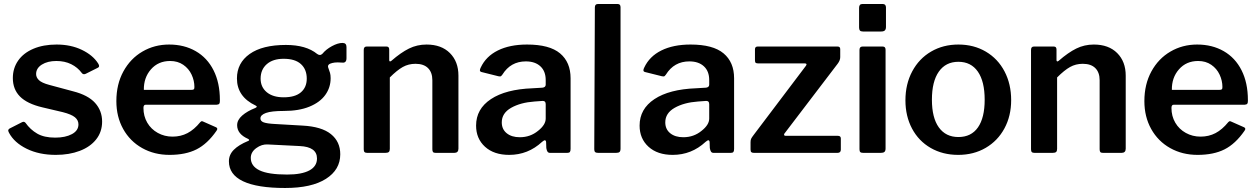

<svg xmlns="http://www.w3.org/2000/svg" viewBox="-20 -762 6272 957"><path d="M261 -458Q217 -458 188.5 -440Q160 -422 160 -393Q160 -376 174 -362.5Q188 -349 225 -339L344 -307Q419 -288 454 -249Q489 -210 489 -156Q489 -105 459.5 -67.5Q430 -30 377.5 -10Q325 10 258 10Q175 10 113 -20.5Q51 -51 25 -100Q21 -108 21 -111Q21 -117 27 -121L86 -151Q93 -155 98 -155Q102 -155 107 -150Q131 -116 165.5 -96Q200 -76 255 -76Q306 -76 338.5 -93.5Q371 -111 371 -142Q371 -163 353.5 -177.5Q336 -192 293 -203L191 -227Q115 -245 79.5 -281Q44 -317 44 -373Q44 -422 70.5 -460Q97 -498 146.5 -519Q196 -540 262 -540Q333 -540 388 -513.5Q443 -487 469 -446Q474 -438 474 -433Q474 -428 469 -425L407 -394Q401 -392 400 -392Q392 -392 387 -399Q367 -426 335 -442Q303 -458 261 -458Z M840 -81Q881 -81 914.5 -98.5Q948 -116 978 -153Q983 -158 986 -158Q989 -158 995 -155L1056 -128Q1063 -125 1063 -119Q1063 -116 1059 -110Q1014 -45 959.5 -17.5Q905 10 825 10Q749 10 688.5 -24Q628 -58 594 -119Q560 -180 560 -258Q560 -342 595 -406Q630 -470 690 -505Q750 -540 823 -540Q898 -540 955.5 -507Q1013 -474 1044.5 -411.5Q1076 -349 1076 -263V-259Q1076 -249 1073 -245Q1070 -241 1060 -240H706Q695 -240 695 -224Q695 -183 714 -150.5Q733 -118 766.5 -99.5Q800 -81 840 -81ZM932 -314Q942 -314 945.5 -316.5Q949 -319 949 -328Q949 -360 935 -390Q921 -420 893.5 -439Q866 -458 828 -458Q769 -458 732.5 -416.5Q696 -375 697 -314Z M1707 -528V-472Q1707 -447 1685 -450Q1677 -451 1663 -451Q1648 -451 1636 -448Q1610 -442 1616 -425Q1622 -409 1625 -398.5Q1628 -388 1628 -372Q1628 -326 1601.5 -289Q1575 -252 1522.5 -230.5Q1470 -209 1395 -209Q1333 -209 1305.5 -199Q1278 -189 1278 -172Q1278 -158 1294.5 -152Q1311 -146 1350 -144L1488 -136Q1583 -131 1629.5 -93.5Q1676 -56 1676 7Q1676 84 1604.5 129.5Q1533 175 1401 175Q1262 175 1191.5 141.5Q1121 108 1121 42Q1121 9 1145.5 -15.5Q1170 -40 1216 -59Q1222 -61 1222 -64Q1222 -67 1216 -70Q1162 -94 1162 -138Q1162 -164 1187 -186Q1212 -208 1253 -224Q1260 -228 1260 -230Q1260 -233 1254 -236Q1161 -280 1161 -371Q1161 -448 1224.5 -493Q1288 -538 1405 -538Q1506 -538 1561 -493Q1568 -488 1574 -488Q1581 -488 1587 -494Q1605 -516 1634.5 -532Q1664 -548 1687 -548Q1707 -548 1707 -528ZM1509 -370Q1509 -416 1480 -442.5Q1451 -469 1394 -469Q1340 -469 1309.5 -442Q1279 -415 1279 -370Q1279 -328 1309.5 -302.5Q1340 -277 1394 -277Q1451 -277 1480 -302Q1509 -327 1509 -370ZM1315 -42Q1285 -44 1257.5 -24Q1230 -4 1230 25Q1230 66 1273.5 87Q1317 108 1411 108Q1484 108 1522 87.5Q1560 67 1560 28Q1560 -30 1474 -34Z M1793 -18V-513Q1793 -530 1807 -530H1907Q1920 -530 1920 -515V-463Q1920 -457 1923 -456Q1926 -455 1931 -459Q1978 -500 2018.5 -520Q2059 -540 2106 -540Q2180 -540 2222.5 -497.5Q2265 -455 2265 -385V-21Q2265 0 2244 0H2152Q2142 0 2138.5 -4Q2135 -8 2135 -18V-362Q2135 -401 2113.5 -422.5Q2092 -444 2051 -444Q2016 -444 1987.5 -428Q1959 -412 1923 -376V-20Q1923 -9 1918 -4.5Q1913 0 1900 0H1811Q1801 0 1797 -4Q1793 -8 1793 -18Z M2518 10Q2442 10 2397.5 -30.5Q2353 -71 2353 -136Q2353 -219 2427 -268Q2501 -317 2634 -322L2684 -325Q2700 -327 2700 -340V-363Q2700 -407 2673.5 -431.5Q2647 -456 2601 -456Q2525 -456 2484 -390Q2481 -386 2478.5 -383.5Q2476 -381 2472 -381Q2467 -381 2464 -382L2380 -403Q2372 -405 2372 -412Q2372 -417 2376 -425Q2402 -481 2461.5 -510.5Q2521 -540 2607 -540Q2719 -540 2771.5 -496Q2824 -452 2824 -372V-20Q2824 -9 2820.5 -4.5Q2817 0 2807 0H2722Q2713 0 2709 -6Q2705 -12 2703 -24L2702 -54Q2701 -63 2695 -63Q2692 -63 2682 -55Q2612 10 2518 10ZM2685 -259 2644 -256Q2574 -251 2527.5 -224.5Q2481 -198 2481 -152Q2481 -118 2505.5 -98Q2530 -78 2571 -78Q2623 -78 2662 -110Q2700 -140 2700 -171V-242Q2700 -251 2696.5 -255Q2693 -259 2685 -259Z M3073 -22Q3073 -9 3068 -4.5Q3063 0 3050 0H2962Q2951 0 2946.5 -4Q2942 -8 2942 -18L2945 -725Q2945 -742 2960 -742H3059Q3073 -742 3073 -726Z M3333 10Q3257 10 3212.5 -30.5Q3168 -71 3168 -136Q3168 -219 3242 -268Q3316 -317 3449 -322L3499 -325Q3515 -327 3515 -340V-363Q3515 -407 3488.5 -431.5Q3462 -456 3416 -456Q3340 -456 3299 -390Q3296 -386 3293.5 -383.5Q3291 -381 3287 -381Q3282 -381 3279 -382L3195 -403Q3187 -405 3187 -412Q3187 -417 3191 -425Q3217 -481 3276.5 -510.5Q3336 -540 3422 -540Q3534 -540 3586.5 -496Q3639 -452 3639 -372V-20Q3639 -9 3635.5 -4.5Q3632 0 3622 0H3537Q3528 0 3524 -6Q3520 -12 3518 -24L3517 -54Q3516 -63 3510 -63Q3507 -63 3497 -55Q3427 10 3333 10ZM3500 -259 3459 -256Q3389 -251 3342.5 -224.5Q3296 -198 3296 -152Q3296 -118 3320.5 -98Q3345 -78 3386 -78Q3438 -78 3477 -110Q3515 -140 3515 -171V-242Q3515 -251 3511.5 -255Q3508 -259 3500 -259Z M3721 -17V-53Q3721 -64 3724 -70.5Q3727 -77 3737 -90L3997 -434Q4000 -439 4000 -441Q4000 -446 3990 -446H3759Q3750 -446 3746.5 -449Q3743 -452 3743 -462V-516Q3743 -530 3756 -530H4155Q4168 -530 4168 -517V-477Q4168 -461 4155 -444L3892 -99Q3888 -95 3888 -91Q3888 -85 3897 -85H4156Q4171 -85 4171 -72V-16Q4171 0 4154 0H3739Q3729 0 3725 -3.5Q3721 -7 3721 -17Z M4396 -628Q4396 -616 4390.5 -610.5Q4385 -605 4372 -605H4281Q4270 -605 4266 -610Q4262 -615 4262 -625V-723Q4262 -742 4278 -742H4381Q4388 -742 4392 -737.5Q4396 -733 4396 -725ZM4394 -22Q4394 -10 4388.5 -5Q4383 0 4370 0H4283Q4272 0 4268 -4Q4264 -8 4264 -18V-513Q4264 -530 4279 -530H4380Q4394 -530 4394 -514Z M4493 -262Q4493 -343 4527 -406.5Q4561 -470 4621 -505Q4681 -540 4757 -540Q4834 -540 4894 -504.5Q4954 -469 4987 -406Q5020 -343 5020 -263Q5020 -184 4986.5 -122Q4953 -60 4893 -25Q4833 10 4756 10Q4679 10 4619 -24.5Q4559 -59 4526 -121Q4493 -183 4493 -262ZM4888 -265Q4888 -356 4854 -405Q4820 -454 4757 -454Q4694 -454 4659.5 -405Q4625 -356 4625 -265Q4625 -175 4659.5 -127Q4694 -79 4757 -79Q4821 -79 4854.5 -127Q4888 -175 4888 -265Z M5119 -18V-513Q5119 -530 5133 -530H5233Q5246 -530 5246 -515V-463Q5246 -457 5249 -456Q5252 -455 5257 -459Q5304 -500 5344.5 -520Q5385 -540 5432 -540Q5506 -540 5548.5 -497.5Q5591 -455 5591 -385V-21Q5591 0 5570 0H5478Q5468 0 5464.5 -4Q5461 -8 5461 -18V-362Q5461 -401 5439.5 -422.5Q5418 -444 5377 -444Q5342 -444 5313.5 -428Q5285 -412 5249 -376V-20Q5249 -9 5244 -4.5Q5239 0 5226 0H5137Q5127 0 5123 -4Q5119 -8 5119 -18Z M5964 -81Q6005 -81 6038.5 -98.5Q6072 -116 6102 -153Q6107 -158 6110 -158Q6113 -158 6119 -155L6180 -128Q6187 -125 6187 -119Q6187 -116 6183 -110Q6138 -45 6083.5 -17.5Q6029 10 5949 10Q5873 10 5812.5 -24Q5752 -58 5718 -119Q5684 -180 5684 -258Q5684 -342 5719 -406Q5754 -470 5814 -505Q5874 -540 5947 -540Q6022 -540 6079.5 -507Q6137 -474 6168.5 -411.5Q6200 -349 6200 -263V-259Q6200 -249 6197 -245Q6194 -241 6184 -240H5830Q5819 -240 5819 -224Q5819 -183 5838 -150.5Q5857 -118 5890.5 -99.5Q5924 -81 5964 -81ZM6056 -314Q6066 -314 6069.5 -316.5Q6073 -319 6073 -328Q6073 -360 6059 -390Q6045 -420 6017.5 -439Q5990 -458 5952 -458Q5893 -458 5856.5 -416.5Q5820 -375 5821 -314Z"/></svg>

Font: n
Style: Regular
Weight: 600
Designer: Pablo Impallari, Rodrigo Fuenzalida
Foundry: Impallari Type
Version: Version 1.002; ttfautohint (v1.5)